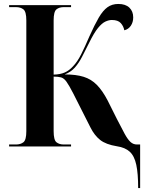

<svg xmlns="http://www.w3.org/2000/svg" viewBox="-20 -740 748 970"><path d="M678 210Q678 137 668.5 92.5Q659 48 635.5 26.5Q612 5 571 -1Q515 -10 486 -33Q457 -56 437 -96L350 -268Q329 -309 316 -327Q303 -345 288.5 -349Q274 -353 251 -353V-78Q251 -33 265 -21.5Q279 -10 302 -10H339V0H26V-10H61Q84 -10 98.5 -21.5Q113 -33 113 -77V-637Q113 -681 98.5 -692.5Q84 -704 61 -704H26V-714H339V-704H302Q279 -704 265 -692.5Q251 -681 251 -637V-363Q285 -364 307.5 -374Q330 -384 349 -405Q371 -428 389.5 -464.5Q408 -501 432 -557Q458 -615 479 -651Q500 -687 523 -703.5Q546 -720 578 -720Q614 -720 633.5 -701.5Q653 -683 653 -652Q653 -628 641 -610Q629 -592 608 -587Q604 -608 590 -623.5Q576 -639 545 -639Q530 -639 512.5 -631Q495 -623 475 -598.5Q455 -574 431 -525Q411 -485 394.5 -453Q378 -421 358 -398.5Q338 -376 307 -364Q364 -364 402.5 -352Q441 -340 469.5 -311Q498 -282 524 -232L570 -140Q594 -93 609.5 -64.5Q625 -36 639 -23Q653 -10 672 -10H688V210Z"/></svg>

Font: Noto Serif Display SemiCondensed
Style: Bold
Weight: 700
Width: 4
Designer: Monotype Design Team
Foundry: Monotype Imaging Inc.
Version: Version 2.009